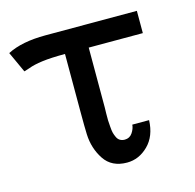

<svg xmlns="http://www.w3.org/2000/svg" viewBox="-86 -552 651 641"><g transform="rotate(-15 239.0 -231.5)"><path d="M-8 -446Q42 -472 124 -472H440V-395H253V-188Q253 -183 252.5 -167Q252 -151 252.5 -143.5Q253 -136 254 -121.5Q255 -107 257 -99.5Q259 -92 263 -83.5Q267 -75 274 -71Q281 -67 290 -67Q307 -67 316.5 -81Q326 -95 327 -109H385Q383 -54 351 -22.5Q319 9 278 9Q225 9 199.5 -29.5Q174 -68 172 -117Q171 -142 171 -194V-395Q122 -395 92 -391Q62 -387 44 -380L25 -374Z"/></g></svg>

Font: Coval
Style: Light
Weight: 300
Foundry: Context Ltd
Version: Version 001.000